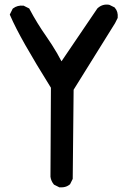

<svg xmlns="http://www.w3.org/2000/svg" viewBox="-20 -800 540 834"><path d="M235.8 12.7 216.3 2.9 214.4 2 213.4 0.5Q201.7 -13.7 199.2 -32.2V-32.7V-33.2L201.2 -418.9Q133.8 -526.9 89.8 -604.5Q45.9 -682.1 24.4 -732.4L22.5 -736.8L24.4 -740.7L34.2 -760.3L35.2 -762.2L37.1 -763.7Q55.7 -777.8 81.1 -775.4H83L84.5 -774.4L104 -764.6L106.9 -763.2L108.4 -760.3Q141.1 -698.7 181.6 -641.1Q193.8 -623.5 205.3 -605.7Q216.8 -587.9 227.3 -569.8Q237.8 -551.8 247.1 -533.7L402.8 -763.2L403.8 -764.2L404.8 -765.1Q425.8 -783.7 453.6 -779.3L455.1 -778.8L456.5 -778.3L476.1 -768.6L478 -767.6L479 -766.1Q493.7 -749.5 491.2 -723.6V-721.7L490.2 -720.2L480.5 -700.7L480 -700.2V-699.7L299.8 -410.2L295.9 -25.4V-22.9L294.9 -21L285.2 -1.5L284.2 0.5L282.7 1.5Q276.9 6.3 270 9.3Q263.2 12.2 255.6 13.2Q248 14.2 239.3 13.7H237.3Z"/></svg>

Font: NaikaiFont
Style: Bold
Weight: 700
Version: Version 1.89